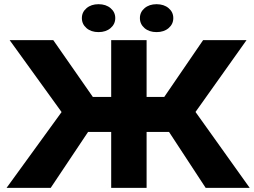

<svg xmlns="http://www.w3.org/2000/svg" viewBox="-20 -904 1223 924"><path d="M224.1 0H11.7L276.4 -364.7L26.4 -710.9H236.3L426.8 -437.5H515.1V-710.9H685.5V-437.5H770.5L957.5 -710.9H1166.5L920.9 -365.2L1181.6 0H969.7L793.5 -269H685.5V0H515.1V-269H403.8ZM454.1 -883.8Q489.7 -883.8 512.2 -864.7Q534.7 -845.7 534.7 -816.9Q534.7 -788.1 512.2 -768.8Q489.7 -749.5 454.1 -749.5Q418.5 -749.5 396.2 -768.8Q374 -788.1 374 -816.9Q374 -845.7 396.5 -864.7Q418.9 -883.8 454.1 -883.8ZM733.4 -883.8Q769 -883.8 791.5 -864.7Q814 -845.7 814 -816.9Q814 -788.1 791.5 -768.8Q769 -749.5 733.4 -749.5Q697.8 -749.5 675.5 -768.8Q653.3 -788.1 653.3 -816.9Q653.3 -845.7 675.8 -864.7Q698.2 -883.8 733.4 -883.8Z"/></svg>

Font: Bert Sans Black
Style: Regular
Weight: 900
Designer: Christian Robertson, Adam Twardoch, & Cristiano Sobral
Foundry: Google
Version: Version 12.135;January 10, 2020;FontCreator 12.0.0.2547 64-b